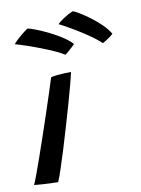

<svg xmlns="http://www.w3.org/2000/svg" viewBox="-83 -786 623 846"><g transform="rotate(-10 228.5 -363.5)"><path d="M108.2 1.2Q95.8 1.2 76.8 0.5Q57.7 -0.2 37.6 -1.6Q17.6 -2.9 1.4 -4.6Q6.6 -15.2 17.8 -45.4Q29.1 -75.6 44 -118.3Q58.9 -161 75.4 -209.3Q91.9 -257.7 107.8 -305.4Q123.7 -353.1 136.8 -393.3Q149.9 -433.6 157.8 -459.2Q169.6 -462.8 186.1 -464.3Q202.6 -465.9 219.5 -466.4Q236.4 -466.9 248.4 -466.9Q244.8 -450.3 235.2 -413.9Q225.6 -377.5 212 -329.7Q198.4 -281.9 183.2 -230.8Q168.1 -179.6 153.6 -132.3Q139.1 -85.1 127.1 -49.7Q115.1 -14.3 108.2 1.2ZM92.6 -688.9Q103.2 -687.1 127.4 -677.9Q151.7 -668.8 181.3 -654.3Q210.9 -639.9 238.4 -622.3Q265.8 -604.6 282.4 -586.4Q278.6 -581.5 268.8 -572.7Q259.1 -563.9 249.9 -556Q240.8 -548.1 237 -546.1Q222.4 -555.9 196.3 -567.8Q170.2 -579.6 139.2 -591.7Q108.1 -603.8 78 -614.1Q47.9 -624.4 25.5 -630.4Q29.4 -635.9 39.8 -646.2Q50.3 -656.4 64.4 -667.9Q78.4 -679.5 92.6 -688.9ZM301.6 -729.4Q310.2 -727.1 330.5 -714.9Q350.9 -702.7 375.6 -684.3Q400.3 -665.9 422.4 -644.4Q444.4 -622.9 457 -601.3Q450.4 -594.6 440.2 -587.4Q429.9 -580.2 421.1 -574.7Q412.2 -569.2 408.5 -567.8Q396.3 -580.1 374.9 -596Q353.4 -611.8 327.7 -628.2Q302 -644.6 276.4 -659.3Q250.8 -674 230.6 -684.1Q237.2 -691.3 257.7 -705.4Q278.1 -719.4 301.6 -729.4Z"/></g></svg>

Font: Grandstander Thin
Style: Italic
Weight: 100
Italic angle: -15°
Designer: Tyler Finck
Foundry: Etcetera Type Co
Version: Version 1.200